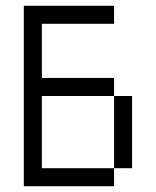

<svg xmlns="http://www.w3.org/2000/svg" viewBox="-20 -645 540 665"><path d="M375 -562.5V-625H62.5Q62.5 -625 62.5 0H375V-62.5H125Q125 -62.5 125 -312.5H375Q375 -312.5 375 -62.5H437.5Q437.5 -62.5 437.5 -312.5H375V-375H125V-562.5Z"/></svg>

Font: UnifontExMono
Style: Regular
Weight: 500
Version: Version 15.0.06